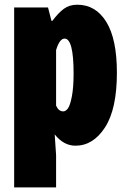

<svg xmlns="http://www.w3.org/2000/svg" viewBox="-20 -604 540 814"><path d="M40 190.4V-572.3H183.6L198.2 -515.6H202.1Q227.5 -549.8 251 -566.9Q274.4 -584 307.6 -584Q385.7 -584 430.7 -511.2Q475.6 -438.5 475.6 -295.9Q475.6 -141.6 425.3 -64Q375 13.7 299.8 13.7Q250 13.7 211.9 -34.2L217.8 53.7V190.4ZM248 -131.8Q258.8 -131.8 268.1 -144.5Q277.3 -157.2 284.7 -195.3Q292 -233.4 292 -292Q292 -440.4 253.9 -440.4Q232.4 -440.4 217.8 -391.6V-156.2Q228.5 -131.8 248 -131.8Z"/></svg>

Font: Gen Shin Gothic Monospace Heavy
Style: Bold
Weight: 800
Designer: [Source Han Sans]
Ryoko NISHIZUKA  (kana & ideographs); Paul D. Hunt (Latin, Greek & Cyrillic); Wenlong ZHANG  (bopomofo
Version: Version 1.002.20150607